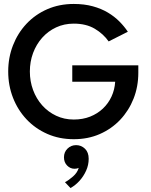

<svg xmlns="http://www.w3.org/2000/svg" viewBox="-20 -692 764 971"><path d="M345.5 -361.5H679.5V-324Q679.5 -254 655.5 -193.2Q631.5 -132.5 587.8 -86.2Q544 -40 484.5 -14Q425 12 353 12Q280 12 219.2 -14.8Q158.5 -41.5 114.2 -88.5Q70 -135.5 45.8 -197.5Q21.5 -259.5 21.5 -330.5Q21.5 -401 45.8 -463Q70 -525 114.2 -572Q158.5 -619 219.2 -645.5Q280 -672 353 -672Q406.5 -672 449.2 -660.2Q492 -648.5 525.5 -628.5Q559 -608.5 584 -583.2Q609 -558 626.5 -531.5L529.5 -482.5Q502.5 -521 459 -546.8Q415.5 -572.5 353 -572.5Q304.5 -572.5 263.8 -553.5Q223 -534.5 193.2 -501Q163.5 -467.5 147.2 -423.8Q131 -380 131 -330.5Q131 -281 147.2 -237Q163.5 -193 193.2 -159.5Q223 -126 263.8 -106.8Q304.5 -87.5 353 -87.5Q398.5 -87.5 435.8 -102.2Q473 -117 500.5 -143Q528 -169 544 -203.8Q560 -238.5 562.5 -278.5H345.5ZM336.5 259 308.5 229.5Q327 220 349.2 200.5Q371.5 181 378 157Q369.5 161.5 357 161.5Q335.5 161.5 319.5 145.2Q303.5 129 303.5 103.5Q303.5 77 321.5 59.5Q339.5 42 365 42Q391 42 409.8 60.2Q428.5 78.5 428.5 111Q428.5 142.5 415.5 171.2Q402.5 200 381.8 222.8Q361 245.5 336.5 259Z"/></svg>

Font: League Spartan Medium
Style: Regular
Weight: 500
Foundry: The League of Moveable Type
Version: Version 2.002